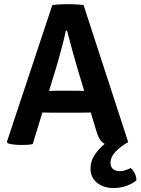

<svg xmlns="http://www.w3.org/2000/svg" viewBox="-20 -708 692 945"><path d="M623.5 119Q634.5 128.5 642.8 144.5Q651 160.5 651.5 179.5Q633.5 195.5 603.2 206.5Q573 217.5 539.5 217.5Q490 217.5 457.8 191.8Q425.5 166 425.5 121Q425.5 87 443.8 58Q462 29 487.8 6.5Q513.5 -16 536.5 -28.5L611 -8.5Q571.5 14 547.8 39.5Q524 65 524 94Q524 114.5 537 124.5Q550 134.5 569 134.5Q584 134.5 598.2 129.5Q612.5 124.5 623.5 119ZM237.5 -683Q253 -685.5 275.8 -686.5Q298.5 -687.5 315 -687.5Q330.5 -687.5 353.5 -686.5Q376.5 -685.5 391.5 -682.5L611 -8.5Q597 -0.5 575.5 3.5Q554 7.5 534 7.5Q502 7.5 484.2 -7Q466.5 -21.5 454 -64L363.5 -363Q351 -406 336.2 -459Q321.5 -512 310 -557H304Q299 -532 291.2 -501.5Q283.5 -471 275.2 -441.2Q267 -411.5 260.5 -388.5L141 1Q128.5 4 114 4.8Q99.5 5.5 83.5 5.5Q67.5 5.5 49 3.5Q30.5 1.5 18.5 -2.5L14 -10ZM237 -153.5Q231 -153.5 219.2 -153.8Q207.5 -154 196 -154.2Q184.5 -154.5 178.5 -154.5H111L152 -260.5H211.5Q217.5 -260.5 228 -260.8Q238.5 -261 249.5 -261.2Q260.5 -261.5 266 -261.5H352Q358.5 -261.5 369 -261.2Q379.5 -261 390.5 -260.8Q401.5 -260.5 407.5 -260.5H468.5L503.5 -154.5H436.5Q430.5 -154.5 418.5 -154.2Q406.5 -154 394.8 -153.8Q383 -153.5 377 -153.5Z"/></svg>

Font: Signika Light SemiBold
Style: Regular
Weight: 600
Version: Version 2.003;gftools[0.9.32]